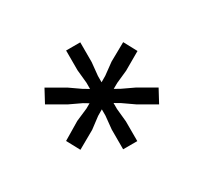

<svg xmlns="http://www.w3.org/2000/svg" viewBox="-77 -802 535 505"><g transform="rotate(-30 190.5 -550.0)"><path d="M169 -400V-460L173 -500V-519L156 -509L124 -485L71 -455L50 -494L102 -525L139 -541L153 -549L138 -558L102 -575L50 -605L71 -644L123 -614L156 -591L173 -581V-600L169 -640V-700H212V-640L208 -600V-581L225 -591L258 -615L310 -644L331 -605L279 -575L243 -559L227 -550L243 -541L279 -524L331 -494L310 -455L258 -485L225 -508L208 -518V-500L212 -460V-400Z"/></g></svg>

Font: Fivo Sans
Style: Regular
Weight: 400
Designer: Alexander Slobzheninov
Foundry: Alexander Slobzheninov
Version: 1.0